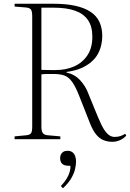

<svg xmlns="http://www.w3.org/2000/svg" viewBox="-20 -743 694 1025"><path d="M580 14Q554 14 532 5Q510 -4 492.5 -26Q475 -48 460 -86L404 -228Q383 -282 364 -307.5Q345 -333 322 -340.5Q299 -348 267 -348Q245 -348 230 -348Q215 -348 201 -346V-66Q201 -44 208 -33.5Q215 -23 234 -21L302 -15V0H58V-15L121 -21Q140 -23 146 -32.5Q152 -42 152 -68V-655Q152 -682 145.5 -691.5Q139 -701 119 -703L58 -708V-723H265Q333 -723 382.5 -712Q432 -701 464 -679.5Q496 -658 511 -625.5Q526 -593 526 -550Q526 -527 520.5 -502.5Q515 -478 502.5 -455Q490 -432 467.5 -412.5Q445 -393 413 -379Q381 -365 335 -359V-356Q379 -346 408 -314.5Q437 -283 451 -245L489 -152Q505 -112 520 -80Q535 -48 552.5 -30Q570 -12 592 -12Q610 -12 624 -17Q638 -22 648 -29L654 -19Q640 -3 620 5.5Q600 14 580 14ZM277 -369Q332 -369 376 -388.5Q420 -408 446.5 -447.5Q473 -487 473 -547Q473 -602 449.5 -636Q426 -670 380.5 -686Q335 -702 267 -702H201V-370Q232 -369 249.5 -369Q267 -369 277 -369ZM316 262 305 250Q325 229 336 210.5Q347 192 352 174.5Q357 157 356 142H348Q322 142 311.5 131Q301 120 301 101Q301 91 305 82Q309 73 318 67.5Q327 62 340 62Q357 62 367 70Q377 78 381.5 91Q386 104 386 119Q386 139 380 162.5Q374 186 359 211Q344 236 316 262Z"/></svg>

Font: Literata 60pt ExtraLight
Style: Regular
Weight: 250
Designer: Latin by Veronika Burian and Jose Scaglione. Greek by Irene Vlachou. Cyrillic by Vera Evstafieva.
Foundry: TypeTogether
Version: Version 3.103;gftools[0.9.29]